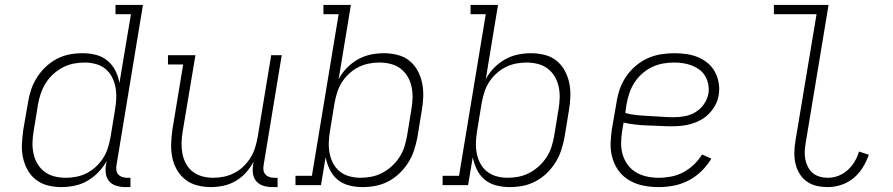

<svg xmlns="http://www.w3.org/2000/svg" viewBox="-20 -755 3640 783"><path d="M229 8Q201 8 174 1Q147 -6 126 -22.5Q105 -39 92 -63Q79 -87 73.5 -113.5Q68 -140 69.5 -168.5Q71 -197 75 -226L94 -336Q98 -362 106.5 -388Q115 -414 130 -438Q145 -462 166 -482Q187 -502 212 -515Q237 -528 263.5 -533Q290 -538 317 -538Q346 -538 372.5 -531Q399 -524 419 -507Q439 -490 451 -466Q463 -442 467 -416L514 -697H451V-735H563L455 -81Q453 -71 454.5 -61Q456 -51 462 -44Q468 -37 477.5 -33.5Q487 -30 497 -30H512V8H491Q473 8 455.5 3Q438 -2 426.5 -14.5Q415 -27 412 -45Q409 -63 412 -81L415 -98Q401 -73 380.5 -52Q360 -31 335.5 -17Q311 -3 283.5 2.5Q256 8 229 8Q229 8 229 8Q229 8 229 8ZM249 -30Q270 -30 292.5 -34.5Q315 -39 335 -49.5Q355 -60 372.5 -76.5Q390 -93 402 -112.5Q414 -132 420.5 -153.5Q427 -175 431 -197L449 -307Q453 -330 454 -353.5Q455 -377 451 -399Q447 -421 436.5 -441Q426 -461 409.5 -474.5Q393 -488 370.5 -494Q348 -500 325 -500Q302 -500 279.5 -495.5Q257 -491 236 -480Q215 -469 197 -452.5Q179 -436 166.5 -416Q154 -396 146.5 -374Q139 -352 135 -329L117 -219Q113 -196 112.5 -172.5Q112 -149 117 -127Q122 -105 133.5 -86Q145 -67 162.5 -54Q180 -41 202.5 -35.5Q225 -30 249 -30Z M840 8Q812 8 784.5 1Q757 -6 736 -22.5Q715 -39 701.5 -62.5Q688 -86 682.5 -113Q677 -140 678 -168.5Q679 -197 683 -226L727 -492H665V-530H777L725 -219Q721 -196 720.5 -173Q720 -150 724 -128.5Q728 -107 738.5 -87.5Q749 -68 766 -55Q783 -42 804.5 -36Q826 -30 849 -30Q871 -30 893 -34.5Q915 -39 935.5 -49.5Q956 -60 973 -76.5Q990 -93 1002 -112.5Q1014 -132 1020.5 -153.5Q1027 -175 1031 -197L1086 -530H1129L1055 -81Q1053 -71 1054.5 -61Q1056 -51 1062 -44Q1068 -37 1077.5 -33.5Q1087 -30 1097 -30H1112V8H1091Q1073 8 1055.5 3Q1038 -2 1026.5 -14.5Q1015 -27 1012 -45Q1009 -63 1012 -81L1014 -95Q1001 -71 982.5 -50.5Q964 -30 940.5 -16.5Q917 -3 891 2.5Q865 8 840 8Z M1458 8Q1430 8 1403 1Q1376 -6 1356 -23Q1336 -40 1324.5 -64Q1313 -88 1308 -114L1289 0H1185V-38H1252L1361 -697H1299V-735H1411L1361 -432Q1374 -457 1394.5 -478Q1415 -499 1440 -513Q1465 -527 1492 -532.5Q1519 -538 1546 -538Q1546 -538 1546 -538Q1546 -538 1546 -538Q1574 -538 1601.5 -531Q1629 -524 1649.5 -507.5Q1670 -491 1683 -467Q1696 -443 1701.5 -416.5Q1707 -390 1706 -361.5Q1705 -333 1700 -304L1682 -194Q1677 -168 1668.5 -142Q1660 -116 1645 -92Q1630 -68 1609 -48Q1588 -28 1563 -15Q1538 -2 1511.5 3Q1485 8 1458 8ZM1450 -30Q1473 -30 1495.5 -34.5Q1518 -39 1539 -50Q1560 -61 1578 -77.5Q1596 -94 1609 -114Q1622 -134 1629 -156Q1636 -178 1640 -201L1658 -311Q1662 -334 1662.5 -357.5Q1663 -381 1658 -403Q1653 -425 1641.5 -444Q1630 -463 1612.5 -476Q1595 -489 1572.5 -494.5Q1550 -500 1527 -500Q1505 -500 1483 -495.5Q1461 -491 1440.5 -480.5Q1420 -470 1402.5 -453.5Q1385 -437 1373 -417.5Q1361 -398 1354.5 -376.5Q1348 -355 1344 -333L1326 -223Q1322 -200 1321 -176.5Q1320 -153 1324 -131Q1328 -109 1338.5 -89Q1349 -69 1366 -55.5Q1383 -42 1405 -36Q1427 -30 1450 -30Z M2058 8Q2030 8 2003 1Q1976 -6 1956 -23Q1936 -40 1924.5 -64Q1913 -88 1908 -114L1889 0H1785V-38H1852L1961 -697H1899V-735H2011L1961 -432Q1974 -457 1994.5 -478Q2015 -499 2040 -513Q2065 -527 2092 -532.5Q2119 -538 2146 -538Q2146 -538 2146 -538Q2146 -538 2146 -538Q2174 -538 2201.5 -531Q2229 -524 2249.5 -507.5Q2270 -491 2283 -467Q2296 -443 2301.5 -416.5Q2307 -390 2306 -361.5Q2305 -333 2300 -304L2282 -194Q2277 -168 2268.5 -142Q2260 -116 2245 -92Q2230 -68 2209 -48Q2188 -28 2163 -15Q2138 -2 2111.5 3Q2085 8 2058 8ZM2050 -30Q2073 -30 2095.5 -34.5Q2118 -39 2139 -50Q2160 -61 2178 -77.5Q2196 -94 2209 -114Q2222 -134 2229 -156Q2236 -178 2240 -201L2258 -311Q2262 -334 2262.5 -357.5Q2263 -381 2258 -403Q2253 -425 2241.5 -444Q2230 -463 2212.5 -476Q2195 -489 2172.5 -494.5Q2150 -500 2127 -500Q2105 -500 2083 -495.5Q2061 -491 2040.5 -480.5Q2020 -470 2002.5 -453.5Q1985 -437 1973 -417.5Q1961 -398 1954.5 -376.5Q1948 -355 1944 -333L1926 -223Q1922 -200 1921 -176.5Q1920 -153 1924 -131Q1928 -109 1938.5 -89Q1949 -69 1966 -55.5Q1983 -42 2005 -36Q2027 -30 2050 -30Z M2667 8Q2644 8 2621 5Q2598 2 2577 -5.5Q2556 -13 2538 -25Q2520 -37 2506.5 -54Q2493 -71 2484.5 -91Q2476 -111 2472.5 -133.5Q2469 -156 2470.5 -179.5Q2472 -203 2475 -226L2494 -336Q2498 -363 2507 -390Q2516 -417 2532.5 -441.5Q2549 -466 2571.5 -485.5Q2594 -505 2620.5 -517Q2647 -529 2675 -533.5Q2703 -538 2730 -538Q2755 -538 2779.5 -534.5Q2804 -531 2826 -522Q2848 -513 2866 -498Q2884 -483 2895.5 -462Q2907 -441 2911 -416.5Q2915 -392 2911 -368Q2908 -347 2898 -328Q2888 -309 2873 -293Q2858 -277 2839 -266.5Q2820 -256 2800 -250Q2780 -244 2759.5 -242Q2739 -240 2719 -240Q2694 -240 2669 -241.5Q2644 -243 2619.5 -243.5Q2595 -244 2571 -247Q2547 -250 2523 -255L2517 -219Q2513 -195 2513 -170Q2513 -145 2520 -122.5Q2527 -100 2541 -81.5Q2555 -63 2575 -51.5Q2595 -40 2618.5 -35Q2642 -30 2667 -30Q2692 -30 2717.5 -35Q2743 -40 2766.5 -52.5Q2790 -65 2809.5 -83.5Q2829 -102 2843 -125L2881 -108Q2864 -80 2840.5 -57Q2817 -34 2788 -19Q2759 -4 2728 2Q2697 8 2667 8ZM2726 -277Q2749 -277 2772 -281Q2795 -285 2816 -297.5Q2837 -310 2851 -330.5Q2865 -351 2869 -374Q2872 -392 2868.5 -410.5Q2865 -429 2856 -444.5Q2847 -460 2833 -470.5Q2819 -481 2802.5 -487.5Q2786 -494 2767 -497Q2748 -500 2730 -500Q2707 -500 2684 -496Q2661 -492 2639 -481.5Q2617 -471 2598.5 -454.5Q2580 -438 2567 -417.5Q2554 -397 2546.5 -374.5Q2539 -352 2535 -329L2530 -294Q2553 -288 2577.5 -285.5Q2602 -283 2627 -282Q2652 -281 2676.5 -279Q2701 -277 2726 -277Z M3356 8Q3333 8 3310.5 3Q3288 -2 3270 -15Q3252 -28 3240.5 -47Q3229 -66 3224 -88Q3219 -110 3219.5 -133.5Q3220 -157 3224 -181L3310 -697H3136V-735H3359L3266 -174Q3263 -157 3262 -139.5Q3261 -122 3264 -106Q3267 -90 3274.5 -75Q3282 -60 3294.5 -49.5Q3307 -39 3323 -34.5Q3339 -30 3356 -30Q3378 -30 3399 -38Q3420 -46 3437 -61.5Q3454 -77 3465.5 -96.5Q3477 -116 3483 -137L3523 -124Q3514 -97 3498.5 -72Q3483 -47 3460.5 -28.5Q3438 -10 3410.5 -1Q3383 8 3356 8Z"/></svg>

Font: Iosevka Curly Slab XLtEx
Style: Italic
Weight: 200
Width: 7
Italic angle: -9°
Monospace: yes
Designer: Belleve Invis
Foundry: Belleve Invis
Version: Version 11.1.0; ttfautohint (v1.8.3)